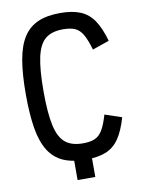

<svg xmlns="http://www.w3.org/2000/svg" viewBox="-100 -882 799 1068"><g transform="rotate(-10 300.0 -348.0)"><path d="M250 118V0H218V-42H350V118ZM315 14Q240 14 189 -8.5Q138 -31 107 -80Q76 -129 62.5 -208Q49 -287 49 -401Q49 -514 62.5 -593Q76 -672 107 -720.5Q138 -769 189 -791.5Q240 -814 315 -814Q384 -814 429.5 -795Q475 -776 504.5 -732.5Q534 -689 555 -615L460 -582Q444 -638 426.5 -668.5Q409 -699 383.5 -710.5Q358 -722 315 -722Q252 -722 216 -693Q180 -664 164.5 -594Q149 -524 149 -401Q149 -278 164.5 -207.5Q180 -137 216 -107.5Q252 -78 315 -78Q358 -78 383.5 -89.5Q409 -101 426.5 -130.5Q444 -160 460 -215L555 -183Q534 -110 504.5 -66.5Q475 -23 430 -4.5Q385 14 315 14Z"/></g></svg>

Font: Victor Mono
Style: Bold
Weight: 700
Monospace: yes
Designer: Rune Bjørnerås
Version: Version 1.561;gftools[0.9.30]